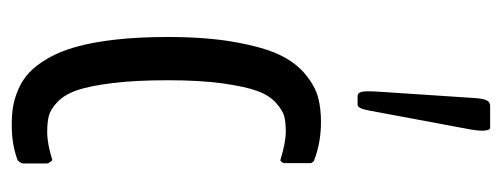

<svg xmlns="http://www.w3.org/2000/svg" viewBox="-272 -540 817 312"><g transform="rotate(90 136.0 -383.5)"><path d="M135.3 -556.6Q127.9 -556.6 127.9 -572.3Q127.9 -582.5 128.4 -589.4L138.7 -745.1Q139.6 -760.7 142.6 -766.4Q145.5 -772 151.4 -772H187Q191.9 -772 191.9 -758.3Q191.9 -752 189.9 -740.2L159.2 -575.7Q155.8 -556.6 149.9 -556.6ZM183.6 5.4H181.6Q165.5 5.4 152.3 3.2Q139.2 1 124 -5.6Q108.9 -12.2 97.2 -23.2Q85.4 -34.2 74.2 -53.5Q63 -72.8 55.7 -98.9Q48.3 -125 43.9 -162.8Q39.6 -200.7 39.6 -248Q39.6 -311 47.9 -357.4Q56.2 -403.8 68.8 -430.2Q81.5 -456.5 100.8 -472.2Q120.1 -487.8 137.7 -492.4Q155.3 -497.1 177.7 -497.1Q210.4 -497.1 239.3 -486.3Q240.7 -486.3 242.7 -483.9Q244.6 -481.4 244.6 -480V-438Q244.6 -435.5 242.7 -433.1Q240.7 -430.7 239.3 -431.2Q210.9 -439.9 193.4 -439.9Q178.7 -439.9 168.9 -437.5Q159.2 -435.1 147 -424.3Q134.8 -413.6 127.4 -393.8Q120.1 -374 115 -337.2Q109.9 -300.3 109.9 -248Q109.9 -195.3 114.5 -158.2Q119.1 -121.1 126.2 -100.6Q133.3 -80.1 145.3 -68.8Q157.2 -57.6 167.7 -54.9Q178.2 -52.2 193.8 -52.2Q213.4 -52.2 239.3 -60.5Q240.7 -60.1 242.9 -56.9Q245.1 -53.7 245.1 -51.8V-12.7Q245.1 -10.7 242.9 -7.6Q240.7 -4.4 239.3 -3.9Q213.9 5.4 183.6 5.4Z"/></g></svg>

Font: BenchNine
Style: Regular
Weight: 400
Designer: Vernon Adams
Foundry: Vernon Adams
Version: Version 1 ; ttfautohint (v0.92.18-e454-dirty) -l 8 -r 50 -G 